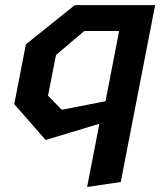

<svg xmlns="http://www.w3.org/2000/svg" viewBox="-20 -548 660 768"><path d="M328.5 200 463 180 600.5 -527.5H279L83.5 -370.5L37 -131.5L162.5 12L377.5 -53ZM172 -165 204 -328 317 -424H456.5L402 -143L227 -109Z"/></svg>

Font: Monaspace Krypton SemiBold
Style: Italic
Weight: 600
Italic angle: -11°
Designer: Riley Cran & the Lettermatic Team
Foundry: Lettermatic
Version: Version 1.101 (Monaspace Krypton)